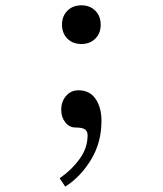

<svg xmlns="http://www.w3.org/2000/svg" viewBox="-20 -513 606 715"><path d="M208 -104Q208 -134.8 226.1 -155.8Q244.1 -176.8 272 -176.8Q314 -176.8 335.9 -144.8Q357.9 -112.8 357.9 -63Q357.9 17.1 319.8 80.3Q281.7 143.6 227.1 179.2L223.1 182.1L202.1 150.9L206.1 147.9Q248 118.7 277.1 78.1Q306.2 37.6 306.2 -8.8Q306.2 -24.9 295.9 -31.5Q285.6 -38.1 262.2 -38.1Q237.8 -38.1 222.9 -57.6Q208 -77.1 208 -104ZM283.2 -349.1Q251 -349.1 231 -369.1Q210.9 -389.2 210.9 -420.9Q210.9 -453.1 231 -473.1Q251 -493.2 283.2 -493.2Q314.9 -493.2 335 -473.1Q355 -453.1 355 -420.9Q355 -389.2 335 -369.1Q314.9 -349.1 283.2 -349.1Z"/></svg>

Font: New Heterodox Mono
Style: Book
Weight: 400
Designer: Hao Chi Kiang <hello@hckiang.com>, Alexey Kryukov <alexios@thessalonica.org.ru>
Version: Version 0.0.3